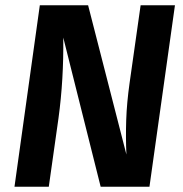

<svg xmlns="http://www.w3.org/2000/svg" viewBox="-20 -712 699 732"><path d="M647 -691.9 549.8 0H363.8L221.2 -568.8Q223.1 -408.7 203.1 -262.2L166 0H35.2L131.8 -691.9H315.9L461.9 -123Q459 -188.5 461.2 -254.4Q463.4 -320.3 474.1 -396L516.1 -691.9Z"/></svg>

Font: FiraGO SemiBold
Style: Italic
Weight: 600
Italic angle: -8°
Designer: bBox Type GmbH
Foundry: bBox Type GmbH
Version: Version 1.001;PS 001.001;hotconv 1.0.88;makeotf.lib2.5.64775